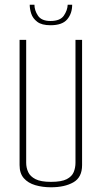

<svg xmlns="http://www.w3.org/2000/svg" viewBox="-20 -789 431 814"><path d="M196 5Q160 5 129.5 -4Q99 -13 81 -33.5Q63 -54 63 -89V-620H91V-99Q91 -78 99.5 -59.5Q108 -41 130.5 -29.5Q153 -18 196 -18Q241 -18 263 -29.5Q285 -41 292.5 -59.5Q300 -78 300 -99V-620H328V-89Q328 -37 291 -16Q254 5 196 5ZM194 -682Q157 -682 138 -696.5Q119 -711 112.5 -731Q106 -751 106 -769H126Q126 -745 141 -722.5Q156 -700 194 -700Q235 -700 250.5 -722.5Q266 -745 267 -769H286Q286 -732 265 -707Q244 -682 194 -682Z"/></svg>

Font: Smooch Sans ExtraLight
Style: Regular
Weight: 200
Designer: Robert E. Leuschke
Foundry: Robert E. Leuschke
Version: Version 1.010; ttfautohint (v1.8.3)